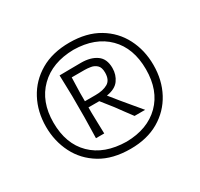

<svg xmlns="http://www.w3.org/2000/svg" viewBox="-110 -880 784 754"><g transform="rotate(-30 282.0 -503.0)"><path d="M284 -262.5Q203 -262.5 148.5 -295.5Q94 -328.5 66.2 -383.5Q38.5 -438.5 38.5 -503.5Q38.5 -571.5 67.5 -626Q96.5 -680.5 151.2 -712.5Q206 -744.5 283 -744.5Q360.5 -744.5 414.8 -712.2Q469 -680 497.2 -625.2Q525.5 -570.5 525.5 -503.5Q525.5 -434.5 496.2 -380Q467 -325.5 413 -294Q359 -262.5 284 -262.5ZM284 -295Q380 -296.5 435.8 -352Q491.5 -407.5 491.5 -503.5Q491.5 -599.5 436 -655Q380.5 -710.5 283 -712Q185.5 -710.5 128.8 -654.5Q72 -598.5 72 -503.5Q72 -407 128 -351.8Q184 -296.5 284 -295ZM186 -367Q186.5 -391 187 -412.8Q187.5 -434.5 188 -461V-557Q187.5 -583 186.8 -605.5Q186 -628 185.5 -652Q203.5 -652 228 -652.5Q252.5 -653 283 -653Q326.5 -653 353.2 -634.2Q380 -615.5 380 -573.5Q380 -543 363.2 -519.8Q346.5 -496.5 307 -490.5L340.5 -449Q358 -428 376.5 -405.8Q395 -383.5 409 -367H361Q346.5 -386.5 334.2 -403Q322 -419.5 310 -436L270 -486.5H221V-461Q221.5 -434.5 222.2 -412.8Q223 -391 223.5 -367ZM282 -621.5H223Q222.5 -605 222 -588.2Q221.5 -571.5 221 -553V-514.5H269.5Q304 -514.5 325 -526.8Q346 -539 346 -572.5Q346 -596 335 -606.2Q324 -616.5 309 -619Q294 -621.5 282 -621.5Z"/></g></svg>

Font: Commissioner Loud ExtraLight
Style: Regular
Weight: 200
Designer: Kostas Bartsokas
Foundry: Kostas Bartsokas
Version: Version 1.000; ttfautohint (v1.8.3)